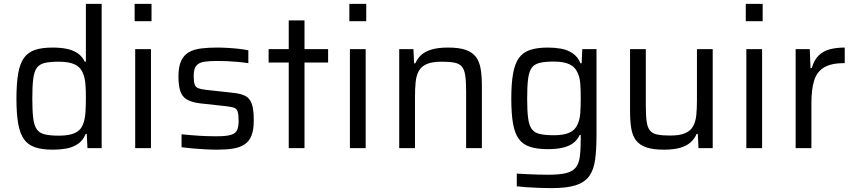

<svg xmlns="http://www.w3.org/2000/svg" viewBox="-20 -763 4399 989"><path d="M253.2 8Q197.9 8 161.4 -4Q124.8 -16.1 103.8 -45.4Q82.8 -74.7 73.8 -125.7Q64.7 -176.6 64.7 -254.5Q64.7 -332.3 73.5 -383.5Q82.3 -434.7 103 -464.1Q123.8 -493.4 159.7 -505.7Q195.7 -518 251 -518Q291.9 -518 324 -511.4Q356.2 -504.7 379.7 -488.9Q403.2 -473.1 416.8 -445.2H422.4V-743H503.6V0H430.5L427 -72.7H421.3Q406.8 -38.1 380.2 -20.8Q353.6 -3.5 320.7 2.3Q287.7 8 253.2 8ZM284.9 -64.2Q336.2 -64.2 366.2 -78.1Q396.1 -92.1 407.5 -122.3Q417.9 -149.6 420.1 -182.9Q422.4 -216.2 422.4 -261.4Q422.4 -298.5 420.1 -328.9Q417.9 -359.4 408.9 -382.1Q396.1 -416 366.2 -430.6Q336.2 -445.2 282.6 -445.2Q238 -445.2 210.7 -438.9Q183.5 -432.5 169.6 -413.4Q155.7 -394.2 151.1 -356.4Q146.4 -318.5 146.4 -255Q146.4 -191.5 151.3 -153.4Q156.1 -115.3 170.1 -96.1Q184 -77 211.7 -70.6Q239.3 -64.2 284.9 -64.2Z M673.5 -653.7V-743H760.5V-653.7ZM676.4 0V-510H757.6V0Z M1099.6 8Q1071.5 8 1038.1 6.2Q1004.7 4.5 972.8 1.7Q940.8 -1.1 915.2 -4.6V-71.3Q938.8 -69 961.2 -67Q983.5 -65 1005.8 -63.7Q1028 -62.5 1049.9 -61.7Q1071.9 -61 1095.2 -61Q1146.6 -61 1170.6 -68.7Q1194.5 -76.4 1201.9 -94.2Q1209.2 -111.9 1209.2 -140.6Q1209.2 -174.1 1203.9 -188.9Q1198.5 -203.7 1184.7 -208.3Q1170.9 -213 1144.2 -216L1011.9 -230.5Q965.2 -236.1 940.9 -251.6Q916.7 -267.1 907.9 -296.1Q899.2 -325.1 899.2 -368.7Q899.2 -419.2 913.1 -449.2Q926.9 -479.3 953 -494.1Q979.1 -508.9 1016.2 -513.5Q1053.3 -518 1098.7 -518Q1125 -518 1154.2 -516.2Q1183.4 -514.5 1211.1 -511.4Q1238.7 -508.4 1259.2 -503.8V-437.7Q1233.4 -441.6 1206.6 -444Q1179.7 -446.5 1152.4 -447.8Q1125.1 -449 1097.5 -449Q1058.7 -449 1031.8 -444.9Q1005 -440.8 991.3 -424.7Q977.7 -408.7 977.7 -371.8Q977.7 -342.7 982.5 -328.4Q987.3 -314 1001 -308.7Q1014.7 -303.3 1040.4 -300.3L1178 -285.2Q1218.5 -281.2 1242.2 -269.7Q1266 -258.1 1276.6 -229.3Q1287.2 -200.4 1287.2 -142.2Q1287.2 -94.4 1275.5 -64.8Q1263.9 -35.1 1240 -19.3Q1216.1 -3.5 1181 2.3Q1146 8 1099.6 8Z M1467.3 0V-441H1363.7V-510H1467.3V-658H1548.5V-510H1670.1V-441H1548.5V0Z M1779.5 -653.7V-743H1866.5V-653.7ZM1782.4 0V-510H1863.6V0Z M2036.4 0V-510H2109.5L2113.1 -436.8H2119.2Q2130 -461.3 2149.3 -479.4Q2168.7 -497.4 2202.4 -507.7Q2236.1 -518 2288.2 -518Q2344.8 -518 2379.1 -505.9Q2413.4 -493.8 2431.6 -469.7Q2449.7 -445.7 2455.9 -408.2Q2462.2 -370.7 2462.2 -319.5V0H2381V-290.5Q2381 -342.7 2376.6 -373.5Q2372.2 -404.3 2359 -419.9Q2345.8 -435.4 2320.9 -440.3Q2295.9 -445.2 2255.1 -445.2Q2206 -445.2 2177.8 -432.9Q2149.7 -420.5 2136.9 -396.8Q2124.1 -373.1 2120.9 -339.4Q2117.6 -305.7 2117.6 -263.5V0Z M2821.9 206Q2789.9 206 2756.3 204.7Q2722.6 203.5 2692.7 201.4Q2662.8 199.4 2642 196.8V131.2Q2666.1 132.7 2694.8 134.1Q2723.5 135.6 2752.1 136.3Q2780.6 137 2804.4 137Q2861.5 137 2894.7 129Q2927.9 121 2944.8 101Q2961.6 81 2966.5 45Q2971.4 9 2971.4 -47V-68H2966.3Q2953.2 -40.2 2930.1 -24.1Q2906.9 -8 2874.9 -1.4Q2843 5.3 2802.2 5.3Q2746.3 5.3 2709.8 -6.8Q2673.3 -18.8 2652.3 -47.6Q2631.3 -76.3 2622.5 -127Q2613.7 -177.7 2613.7 -255Q2613.7 -332.8 2622.8 -383.8Q2631.8 -434.7 2652.8 -464.1Q2673.8 -493.4 2710.4 -505.7Q2746.9 -518 2802.7 -518Q2836.7 -518 2869.7 -512.3Q2902.6 -506.5 2929.2 -488.9Q2955.8 -471.3 2970.3 -436.8H2976L2979.5 -510H3052.6V-66Q3052.6 8.1 3045.4 60.2Q3038.2 112.4 3014.8 144.4Q2991.5 176.4 2945.8 191.2Q2900 206 2821.9 206ZM2833.9 -66.4Q2883.5 -66.4 2913 -79.7Q2942.4 -93 2954.8 -121.8Q2966.3 -146.3 2968.9 -179Q2971.4 -211.7 2971.4 -255.5Q2971.4 -298.4 2969.1 -330.9Q2966.8 -363.4 2956.2 -386Q2942.9 -418.2 2913 -432Q2883.1 -445.8 2833.9 -445.8Q2788.3 -445.8 2760.7 -439.4Q2733 -433 2719.1 -413.9Q2705.1 -394.7 2700.3 -356.9Q2695.4 -319 2695.4 -255.5Q2695.4 -192.6 2700.3 -155Q2705.1 -117.4 2719.1 -98.3Q2733 -79.1 2760.7 -72.8Q2788.3 -66.4 2833.9 -66.4Z M3399.4 8Q3343.3 8 3308.7 -4.1Q3274.2 -16.2 3256 -40.3Q3237.9 -64.3 3231.6 -101.8Q3225.4 -139.3 3225.4 -190.5V-510H3306.6V-219.5Q3306.6 -167.7 3311 -136.7Q3315.3 -105.7 3328.5 -90.1Q3341.7 -74.6 3366.7 -69.7Q3391.7 -64.8 3432.5 -64.8Q3481.6 -64.8 3509.7 -77.1Q3537.9 -89.5 3550.6 -113.2Q3563.4 -136.9 3566.7 -170.6Q3570 -204.3 3570 -246.5V-510H3651.2V0H3578L3574.5 -73.2H3568.3Q3558.2 -49.2 3538.5 -30.9Q3518.9 -12.6 3485.2 -2.3Q3451.4 8 3399.4 8Z M3821.5 -653.7V-743H3908.5V-653.7ZM3824.4 0V-510H3905.6V0Z M4078.4 0V-510H4151.1L4155.1 -411.9H4161.2Q4173.8 -455 4197.9 -478Q4222.1 -501.1 4255.9 -509.5Q4289.8 -518 4331.3 -518V-438Q4262.1 -438 4224.9 -415.8Q4187.7 -393.6 4173.6 -347.9Q4159.6 -302.3 4159.6 -231.8V0Z"/></svg>

Font: Saira Thin
Style: Regular
Weight: 100
Designer: Hector Gatti with collaboration of the Omnibus-Type team
Foundry: Omnibus-Type
Version: Version 1.101